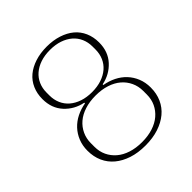

<svg xmlns="http://www.w3.org/2000/svg" viewBox="-196 -845 991 991"><g transform="rotate(-45 300.0 -349.0)"><path d="M300 12Q246 12 203.5 -2Q161 -16 131 -41Q101 -66 85 -101.5Q69 -137 69 -181Q69 -218 81.5 -249Q94 -280 116 -303.5Q138 -327 168 -342Q198 -357 233 -363V-368Q173 -380 133 -423.5Q93 -467 93 -534Q93 -574 107.5 -607Q122 -640 149 -662.5Q176 -685 214.5 -697.5Q253 -710 300 -710Q347 -710 385.5 -697.5Q424 -685 451 -662.5Q478 -640 492.5 -607Q507 -574 507 -534Q507 -467 467 -423.5Q427 -380 367 -368V-363Q402 -357 432 -342Q462 -327 484 -303.5Q506 -280 518.5 -249Q531 -218 531 -181Q531 -137 515 -101.5Q499 -66 469 -41Q439 -16 396.5 -2Q354 12 300 12ZM300 -13Q344 -13 379.5 -24.5Q415 -36 439.5 -57Q464 -78 477.5 -106.5Q491 -135 491 -170V-196Q491 -230 477.5 -259Q464 -288 439.5 -309Q415 -330 379.5 -341.5Q344 -353 300 -353Q256 -353 220.5 -341.5Q185 -330 160.5 -309Q136 -288 122.5 -259Q109 -230 109 -196V-170Q109 -135 122.5 -106.5Q136 -78 160.5 -57Q185 -36 220.5 -24.5Q256 -13 300 -13ZM300 -378Q339 -378 370 -388.5Q401 -399 423 -418Q445 -437 456.5 -463.5Q468 -490 468 -521V-543Q468 -574 456.5 -600.5Q445 -627 423 -646Q401 -665 370 -675.5Q339 -686 300 -686Q261 -686 230 -675.5Q199 -665 177 -646Q155 -627 143.5 -600.5Q132 -574 132 -543V-521Q132 -490 143.5 -463.5Q155 -437 177 -418Q199 -399 230 -388.5Q261 -378 300 -378Z"/></g></svg>

Font: IBM Plex Serif ExtraLight
Style: Regular
Weight: 200
Designer: Mike Abbink, Paul van der Laan, Pieter van Rosmalen
Foundry: Bold Monday
Version: Version 2.5